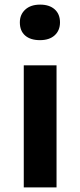

<svg xmlns="http://www.w3.org/2000/svg" viewBox="-20 -812 347 832"><path d="M83 0V-529H225V0ZM153 -638Q112 -638 89 -658Q66 -678 66 -715Q66 -749 89.5 -770.5Q113 -792 154 -792Q194 -792 217 -771.5Q240 -751 240 -715Q240 -680 217 -659Q194 -638 153 -638Z"/></svg>

Font: Readex Pro SemiBold
Style: Regular
Weight: 600
Designer: Bonnie Shaver-Troup, Thomas Jockin
Foundry: Lexend
Version: Version 1.204